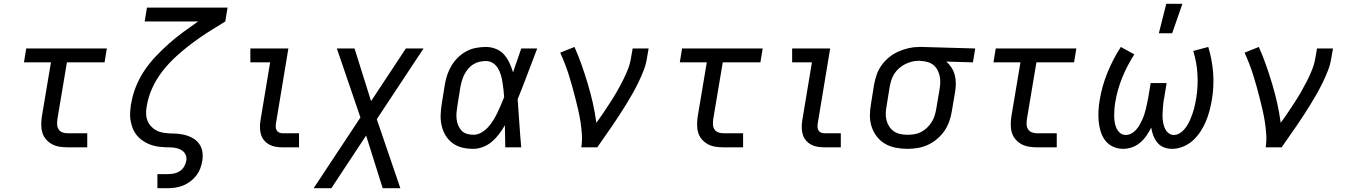

<svg xmlns="http://www.w3.org/2000/svg" viewBox="-20 -775 7090 1010"><path d="M335 0Q313 0 292 -3.5Q271 -7 253.5 -16.5Q236 -26 222.5 -41.5Q209 -57 203 -76.5Q197 -96 197 -117.5Q197 -139 200 -161L248 -447H106L118 -520H542L530 -447H332L282 -149Q280 -135 280.5 -120.5Q281 -106 288 -95Q295 -84 307.5 -79Q320 -74 335 -74H439V0Z M808 215V141H861Q877 141 893.5 138Q910 135 924.5 126Q939 117 948 102Q957 87 960 71Q963 55 957 40.5Q951 26 939 17.5Q927 9 912 5Q897 1 881 0.5Q865 0 849 -0.5Q833 -1 817.5 -3Q802 -5 787 -9Q772 -13 758 -19.5Q744 -26 731.5 -34.5Q719 -43 708.5 -53.5Q698 -64 690 -76.5Q682 -89 677 -103Q672 -117 668.5 -132.5Q665 -148 664.5 -163.5Q664 -179 665.5 -195Q667 -211 669 -228L670 -229Q677 -274 694.5 -318Q712 -362 738.5 -402Q765 -442 798.5 -477.5Q832 -513 868 -545Q904 -577 943.5 -606Q983 -635 1022 -662H741L753 -735H1177L1165 -662Q1120 -635 1075.5 -606.5Q1031 -578 989 -546.5Q947 -515 907.5 -479Q868 -443 835.5 -401.5Q803 -360 781.5 -313Q760 -266 752 -217Q748 -197 748.5 -177.5Q749 -158 755.5 -141Q762 -124 774.5 -110.5Q787 -97 803 -88.5Q819 -80 838.5 -77Q858 -74 877 -73H878Q901 -73 923 -70.5Q945 -68 965 -61.5Q985 -55 1002.5 -43Q1020 -31 1031 -13.5Q1042 4 1045 26Q1048 48 1044 71Q1041 91 1033.5 111Q1026 131 1012.5 148.5Q999 166 981 179.5Q963 193 943 201Q923 209 902.5 212Q882 215 861 215Z M1467 0Q1448 0 1430 -3Q1412 -6 1396.5 -14.5Q1381 -23 1369.5 -36.5Q1358 -50 1353 -67Q1348 -84 1347.5 -102.5Q1347 -121 1350 -140L1401 -447H1297V-520H1497L1432 -128Q1430 -118 1430.5 -108Q1431 -98 1435 -90Q1439 -82 1448 -78Q1457 -74 1467 -74H1553V0Z M1630 215 1876 -157 1752 -520H1845L1932 -243L2115 -520H2208L1962 -148L2086 215H1993L1906 -62L1723 215Z M2470 8Q2440 8 2412 1.5Q2384 -5 2361.5 -21.5Q2339 -38 2324.5 -61.5Q2310 -85 2303.5 -113Q2297 -141 2298 -170.5Q2299 -200 2304 -230L2320 -330Q2324 -355 2332.5 -380.5Q2341 -406 2355 -429.5Q2369 -453 2389 -472.5Q2409 -492 2433 -505Q2457 -518 2483.5 -523Q2510 -528 2536 -528Q2564 -528 2589.5 -517.5Q2615 -507 2632 -487.5Q2649 -468 2660 -444Q2671 -420 2679 -394Q2689 -426 2700.5 -457.5Q2712 -489 2722 -520H2806Q2780 -453 2755 -386Q2730 -319 2703 -253Q2708 -190 2712 -126.5Q2716 -63 2722 0H2638Q2637 -28 2637 -56Q2637 -84 2636 -113L2637 -114Q2636 -115 2636 -115Q2636 -115 2636 -116Q2622 -92 2605.5 -70Q2589 -48 2568 -30Q2547 -12 2521 -2Q2495 8 2470 8ZM2470 -66Q2492 -66 2512 -77.5Q2532 -89 2547.5 -106Q2563 -123 2575 -142.5Q2587 -162 2596.5 -182Q2606 -202 2615 -222.5Q2624 -243 2632 -264Q2631 -284 2628.5 -304Q2626 -324 2623 -343.5Q2620 -363 2614.5 -381.5Q2609 -400 2599 -416.5Q2589 -433 2572.5 -443.5Q2556 -454 2536 -454Q2519 -454 2502 -450Q2485 -446 2469.5 -436.5Q2454 -427 2442.5 -413Q2431 -399 2423 -383.5Q2415 -368 2410 -351Q2405 -334 2402 -318L2386 -218Q2383 -200 2381.5 -182.5Q2380 -165 2382 -148Q2384 -131 2390.5 -115.5Q2397 -100 2408 -88Q2419 -76 2436 -71Q2453 -66 2470 -66Z M3038 0Q3043 -34 3041 -67Q3039 -100 3034 -132Q3029 -164 3022 -195Q3015 -226 3007 -257Q2999 -288 2990.5 -319Q2982 -350 2972.5 -380Q2963 -410 2951.5 -439.5Q2940 -469 2927 -498L3002 -528Q3023 -481 3040 -432.5Q3057 -384 3072 -334Q3087 -284 3098.5 -233Q3110 -182 3117 -129Q3137 -156 3155 -183Q3173 -210 3191 -237.5Q3209 -265 3225 -293Q3241 -321 3255.5 -349.5Q3270 -378 3282 -408Q3294 -438 3299 -468L3308 -520H3392L3383 -468Q3378 -436 3366 -405Q3354 -374 3339.5 -344Q3325 -314 3308.5 -284.5Q3292 -255 3274 -226Q3256 -197 3237.5 -168.5Q3219 -140 3199.5 -111.5Q3180 -83 3160.5 -55.5Q3141 -28 3122 0Z M3785 0Q3763 0 3742 -3.5Q3721 -7 3703.5 -16.5Q3686 -26 3672.5 -41.5Q3659 -57 3653 -76.5Q3647 -96 3647 -117.5Q3647 -139 3650 -161L3698 -447H3556L3568 -520H3992L3980 -447H3782L3732 -149Q3730 -135 3730.5 -120.5Q3731 -106 3738 -95Q3745 -84 3757.5 -79Q3770 -74 3785 -74H3889V0Z M4317 0Q4298 0 4280 -3Q4262 -6 4246.5 -14.5Q4231 -23 4219.5 -36.5Q4208 -50 4203 -67Q4198 -84 4197.5 -102.5Q4197 -121 4200 -140L4251 -447H4147V-520H4347L4282 -128Q4280 -118 4280.5 -108Q4281 -98 4285 -90Q4289 -82 4298 -78Q4307 -74 4317 -74H4403V0Z M4753 8Q4722 8 4691.5 2Q4661 -4 4636 -18.5Q4611 -33 4593 -56Q4575 -79 4565.5 -107.5Q4556 -136 4556 -167Q4556 -198 4562 -230L4578 -330Q4583 -357 4592 -383Q4601 -409 4618 -432.5Q4635 -456 4658 -474.5Q4681 -493 4707.5 -504.5Q4734 -516 4761 -522Q4788 -528 4815 -528H4831L5110 -520L5098 -447L4958 -451Q4974 -437 4985.5 -419Q4997 -401 5002.5 -380Q5008 -359 5008 -336Q5008 -313 5004 -290L4987 -190Q4983 -163 4973.5 -136.5Q4964 -110 4948 -86.5Q4932 -63 4909.5 -44Q4887 -25 4861 -13Q4835 -1 4807.5 3.5Q4780 8 4753 8ZM4754 -66Q4772 -66 4790.5 -69Q4809 -72 4826 -81Q4843 -90 4857 -103.5Q4871 -117 4881 -133Q4891 -149 4896.5 -166.5Q4902 -184 4905 -202L4922 -302Q4925 -320 4926 -338Q4927 -356 4923.5 -373Q4920 -390 4912.5 -405Q4905 -420 4892.5 -431Q4880 -442 4863.5 -447.5Q4847 -453 4829 -454L4819 -455H4810Q4792 -455 4774 -450Q4756 -445 4739.5 -436.5Q4723 -428 4708.5 -415Q4694 -402 4684 -386Q4674 -370 4668.5 -352.5Q4663 -335 4660 -318L4644 -218Q4640 -198 4639.5 -179Q4639 -160 4643.5 -142Q4648 -124 4658 -109Q4668 -94 4682.5 -84Q4697 -74 4716 -70Q4735 -66 4754 -66Z M5435 0Q5413 0 5392 -3.5Q5371 -7 5353.5 -16.5Q5336 -26 5322.5 -41.5Q5309 -57 5303 -76.5Q5297 -96 5297 -117.5Q5297 -139 5300 -161L5348 -447H5206L5218 -520H5642L5630 -447H5432L5382 -149Q5380 -135 5380.5 -120.5Q5381 -106 5388 -95Q5395 -84 5407.5 -79Q5420 -74 5435 -74H5539V0Z M5888 8Q5860 8 5835 -3.5Q5810 -15 5794 -36Q5778 -57 5770 -83Q5762 -109 5759.5 -136.5Q5757 -164 5758.5 -192.5Q5760 -221 5765 -250Q5777 -322 5805.5 -392.5Q5834 -463 5876 -528L5947 -489Q5909 -430 5883.5 -367Q5858 -304 5847 -239Q5844 -222 5842.5 -204Q5841 -186 5841 -168.5Q5841 -151 5843.5 -134Q5846 -117 5852.5 -102Q5859 -87 5871.5 -76Q5884 -65 5902 -65Q5917 -65 5931 -72.5Q5945 -80 5956 -92Q5967 -104 5974.5 -117.5Q5982 -131 5988.5 -145Q5995 -159 5999.5 -173Q6004 -187 6007.5 -201.5Q6011 -216 6014 -230.5Q6017 -245 6020 -260L6033 -338H6117L6104 -260Q6101 -246 6099.5 -231.5Q6098 -217 6097 -202.5Q6096 -188 6095.5 -173.5Q6095 -159 6096.5 -145Q6098 -131 6101.5 -117.5Q6105 -104 6111.5 -92.5Q6118 -81 6129.5 -73Q6141 -65 6155 -65Q6170 -65 6184 -73Q6198 -81 6208.5 -93Q6219 -105 6227 -118.5Q6235 -132 6241 -146Q6247 -160 6252 -174Q6257 -188 6261 -202.5Q6265 -217 6267.5 -231.5Q6270 -246 6273 -261Q6283 -324 6279 -386.5Q6275 -449 6257 -507L6336 -528Q6356 -463 6361.5 -392.5Q6367 -322 6355 -250Q6350 -221 6342.5 -192.5Q6335 -164 6323.5 -136.5Q6312 -109 6295 -83Q6278 -57 6255 -36Q6232 -15 6203 -3.5Q6174 8 6146 8Q6123 8 6102.5 0Q6082 -8 6068.5 -24.5Q6055 -41 6047 -61.5Q6039 -82 6036 -104Q6025 -82 6011 -61.5Q5997 -41 5977.5 -24.5Q5958 -8 5934.5 0Q5911 8 5888 8ZM6076 -600 6115 -755H6200L6146 -600Z M6638 0Q6643 -34 6641 -67Q6639 -100 6634 -132Q6629 -164 6622 -195Q6615 -226 6607 -257Q6599 -288 6590.5 -319Q6582 -350 6572.5 -380Q6563 -410 6551.5 -439.5Q6540 -469 6527 -498L6602 -528Q6623 -481 6640 -432.5Q6657 -384 6672 -334Q6687 -284 6698.5 -233Q6710 -182 6717 -129Q6737 -156 6755 -183Q6773 -210 6791 -237.5Q6809 -265 6825 -293Q6841 -321 6855.5 -349.5Q6870 -378 6882 -408Q6894 -438 6899 -468L6908 -520H6992L6983 -468Q6978 -436 6966 -405Q6954 -374 6939.5 -344Q6925 -314 6908.5 -284.5Q6892 -255 6874 -226Q6856 -197 6837.5 -168.5Q6819 -140 6799.5 -111.5Q6780 -83 6760.5 -55.5Q6741 -28 6722 0Z"/></svg>

Font: Iosevka Custom Oblique
Style: Regular
Weight: 400
Italic angle: -9°
Designer: Belleve Invis
Foundry: Belleve Invis
Version: Version 27.0.1